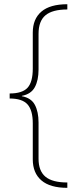

<svg xmlns="http://www.w3.org/2000/svg" viewBox="-20 -734 377 912"><path d="M299.8 132.8V158.2Q217.8 158.2 176.8 123Q135.7 87.9 135.7 22.9V-147.9Q135.7 -210 110.8 -238Q85.9 -266.1 25.9 -266.1V-290Q85.9 -290 110.8 -317.1Q135.7 -344.2 135.7 -408.2V-579.1Q135.7 -644 176.8 -679Q217.8 -713.9 299.8 -713.9V-689Q229 -689 196 -661.4Q163.1 -633.8 163.1 -573.2V-403.8Q163.1 -353 145.5 -320.1Q127.9 -287.1 84 -278.8V-276.9Q127.9 -269 145.5 -236.1Q163.1 -203.1 163.1 -151.9V20Q163.1 78.1 196 105.5Q229 132.8 299.8 132.8Z"/></svg>

Font: Nokora Thin
Style: Regular
Weight: 100
Designer: Danh Hong
Version: Version 8.000; ttfautohint (v1.8.3)